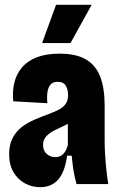

<svg xmlns="http://www.w3.org/2000/svg" viewBox="-20 -765 497 798"><path d="M147 13Q113 13 83.5 -3Q54 -19 36 -49.5Q18 -80 18 -124Q18 -164 32.5 -191.5Q47 -219 70.5 -237Q94 -255 122 -267Q150 -279 177 -289Q204 -299 223 -308.5Q242 -318 252.5 -332.5Q263 -347 263 -370Q263 -392 253.5 -408.5Q244 -425 220 -425Q201 -425 191 -414.5Q181 -404 177.5 -384Q174 -364 177 -336L35 -344Q31 -387 40 -423Q49 -459 72.5 -486Q96 -513 134.5 -527.5Q173 -542 228 -542Q297 -542 338 -517.5Q379 -493 397 -445Q415 -397 415 -326V-179Q415 -152 417 -119.5Q419 -87 422.5 -55.5Q426 -24 430 0H298Q289 -33 285 -59.5Q281 -86 278 -118H259Q253 -74 239 -45Q225 -16 202 -1.5Q179 13 147 13ZM209 -112Q222 -112 231 -116.5Q240 -121 246 -128.5Q252 -136 256 -145Q260 -154 262 -163V-280L295 -272Q283 -261 268 -253Q253 -245 237.5 -238Q222 -231 208 -224Q194 -217 183 -208.5Q172 -200 165.5 -189Q159 -178 159 -162Q159 -139 174 -125.5Q189 -112 209 -112ZM273 -586H155L213 -745H361Z"/></svg>

Font: Bricolage Grotesque 24pt Condensed ExtraBold
Style: Regular
Weight: 800
Width: 3
Designer: Mathieu Triay
Foundry: Atelier Triay
Version: Version 1.001;gftools[0.9.33.dev8+g029e19f]